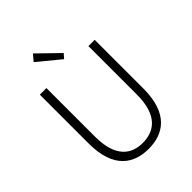

<svg xmlns="http://www.w3.org/2000/svg" viewBox="-265 -1085 1235 1235"><g transform="rotate(-45 352.5 -467.5)"><path d="M352 13C483 13 602 -55 602 -285V-729H545V-288C545 -98 455 -41 352 -41C251 -41 163 -98 163 -288V-729H103V-285C103 -55 221 13 352 13ZM375 -780 401 -810 259 -948 223 -905Z"/></g></svg>

Font: Noto Sans T Chinese Light
Style: Regular
Weight: 300
Designer: Ryoko NISHIZUKA (kana & ideographs); Paul D. Hunt (Latin, Greek & Cyrillic); Wenlong ZHANG (bopomofo); Sandoll Communica
Foundry: Adobe Systems Incorporated
Version: Version 1.000;PS 1;hotconv 1.0.78;makeotf.lib2.5.61930